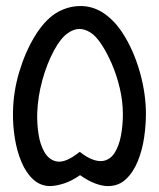

<svg xmlns="http://www.w3.org/2000/svg" viewBox="-20 -630 537 650"><path d="M151 0Q117 0 92.5 -22.5Q68 -45 52.5 -82Q37 -119 30 -163.5Q23 -208 24 -251Q25 -319 45 -386Q65 -453 97 -506Q129 -559 167 -584Q205 -608 247.5 -609.5Q290 -611 327 -588Q370 -561 403 -505.5Q436 -450 455 -380.5Q474 -311 474 -243Q474 -207 468 -165Q462 -123 447 -85.5Q432 -48 407 -24Q382 0 345 0Q326 0 302 -9Q278 -18 251 -37Q222 -17 197 -9Q172 -1 151 0ZM328 -85Q353 -89 368 -112.5Q383 -136 389.5 -171Q396 -206 396 -243Q396 -287 385.5 -331.5Q375 -376 358 -415Q341 -454 322 -482Q303 -510 286 -520Q267 -532 248.5 -532Q230 -532 210 -518Q186 -502 162.5 -458.5Q139 -415 123.5 -359Q108 -303 106 -247Q105 -211 110.5 -175.5Q116 -140 130.5 -115Q145 -90 169 -84Q185 -80 205 -88Q225 -96 250 -116Q274 -97 293.5 -90Q313 -83 328 -85Z"/></svg>

Font: Mada
Style: Regular
Weight: 400
Designer: Khaled Hosny
Version: Version 1.5